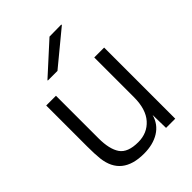

<svg xmlns="http://www.w3.org/2000/svg" viewBox="-221 -866 989 989"><g transform="rotate(-45 273.0 -372.0)"><path d="M238 14Q78 14 61 -128Q57 -164 57 -218V-518H128V-208Q128 -129 155.5 -89Q183 -49 259 -49Q325 -49 366 -95Q407 -141 407 -229V-518H479V0H412L410 -96Q395 -42 349.5 -14Q304 14 238 14ZM154 -603V-606L320 -757L407 -758V-754L224 -603Z"/></g></svg>

Font: Nacelle Light
Style: Regular
Weight: 300
Designer: Sora Sagano
Foundry: Sora Sagano
Version: Version 1.000;FEAKit 1.0